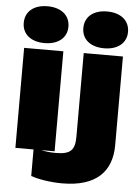

<svg xmlns="http://www.w3.org/2000/svg" viewBox="-65 -886 797 1117"><g transform="rotate(5 333.5 -327.5)"><path d="M52 0H158V155C201 170 270 182 341 182C539 182 629 88 629 -66V-584H400V-97C400 -19 377 9 289 9C256 9 228 6 203 0H281V-584H52ZM515 -622C594 -622 646 -663 646 -729C646 -796 594 -837 515 -837C436 -837 385 -796 385 -729C385 -663 436 -622 515 -622ZM167 -622C246 -622 298 -663 298 -729C298 -796 246 -837 167 -837C88 -837 37 -796 37 -729C37 -663 88 -622 167 -622Z"/></g></svg>

Font: Bounded ExtBd
Style: Regular
Weight: 800
Designer: Vlad Churkin
Version: Version 3.0